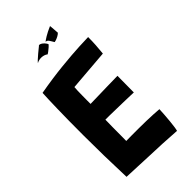

<svg xmlns="http://www.w3.org/2000/svg" viewBox="-258 -916 995 995"><g transform="rotate(-45 239.0 -418.5)"><path d="M408.5 6.5Q358 3 309 0.5Q260 -2 209 -3.5Q171.5 -5 132 -6.8Q92.5 -8.5 55 -10Q52 -92.5 50.5 -170.8Q49 -249 49 -318Q49 -434 51 -513.2Q53 -592.5 55 -625.5Q148 -642 227.2 -650Q306.5 -658 359.8 -660.5Q413 -663 426.5 -663Q426.5 -633.5 424.8 -606.2Q423 -579 420 -548.5L193 -530Q192 -522 191.5 -505.5Q191 -489 190.8 -469.8Q190.5 -450.5 190.5 -434Q190.5 -417.5 190.5 -409Q202 -409.5 221.5 -409.8Q241 -410 265 -410.8Q289 -411.5 313 -412Q337 -412.5 357.8 -412.8Q378.5 -413 392 -413.5L391 -292.5Q384.5 -293 364.2 -293.5Q344 -294 317.2 -294.8Q290.5 -295.5 263.8 -296Q237 -296.5 216.2 -297Q195.5 -297.5 187 -297Q187 -291.5 186.8 -277.2Q186.5 -263 186.2 -244.5Q186 -226 186 -206.5Q186 -187 185.8 -170Q185.5 -153 185.5 -142.5Q193.5 -143 222 -143Q250.5 -143 278.5 -143Q306 -143 333.8 -142.2Q361.5 -141.5 385 -140.2Q408.5 -139 423.5 -137.5Q423 -120 421.2 -97.8Q419.5 -75.5 417.5 -53.8Q415.5 -32 413 -15.8Q410.5 0.5 408.5 6.5ZM213.5 -810.5Q215 -814 220 -813.5Q225 -813 231.8 -809Q238.5 -805 244.8 -798Q251 -791 255.5 -782.5Q252.5 -777.5 243.8 -769.8Q235 -762 226.2 -755.5Q217.5 -749 214.5 -748Q208 -753.5 199.5 -756.2Q191 -759 182 -759.5Q173 -760 164 -758Q155 -756 147 -751.5Q149 -755 158.5 -764Q168 -773 182.5 -785.2Q197 -797.5 213.5 -810.5ZM326 -842.5Q327 -844 327.5 -840.5Q328 -837 328.5 -830Q329 -823 329.8 -812.8Q330.5 -802.5 331.5 -790Q325 -783 315 -777.8Q305 -772.5 296.8 -769.8Q288.5 -767 285.5 -767Q280.5 -775 276.8 -781.5Q273 -788 269.8 -792.5Q266.5 -797 262.5 -799.2Q258.5 -801.5 253 -801Q257 -805.5 277 -817.8Q297 -830 326 -842.5Z"/></g></svg>

Font: Grandstander Thin SemiBold
Style: Regular
Weight: 600
Version: Version 1.200